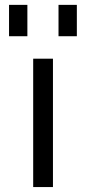

<svg xmlns="http://www.w3.org/2000/svg" viewBox="-20 -757 348 777"><path d="M114.3 0V-519.5H194.3V0ZM216.8 -610.4V-737.3H291V-610.4ZM16.6 -610.4V-737.3H90.8V-610.4Z"/></svg>

Font: Gen Shin Gothic Normal
Style: Regular
Weight: 300
Designer: [Source Han Sans]
Ryoko NISHIZUKA  (kana & ideographs); Paul D. Hunt (Latin, Greek & Cyrillic); Wenlong ZHANG  (bopomofo
Version: Version 1.002.20150607